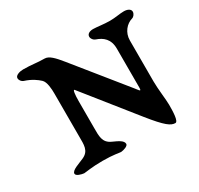

<svg xmlns="http://www.w3.org/2000/svg" viewBox="-107 -584 753 725"><g transform="rotate(-30 269.5 -221.5)"><path d="M415 -344V-174C415.3 -152 406 -171 398 -180L222 -398C197.5 -428.3 179 -448 160 -448C126 -448 108 -453 69 -453C54 -453 34 -447 34 -435C34 -426 40.5 -417.1 50 -414C80.4 -404.1 98.5 -390.5 111 -379C124.2 -366.8 126 -335 126 -315V-129C126 -92 129 -64 95 -49C73 -39 40 -30 40 -15C40 -5 62 1 73 2C80 2 109 -4 156 -4C204 -4 227 2 234 2C245 1 266 -5 266 -15C266 -30 245 -39 223 -49C189 -64 191 -92 191 -129V-245C191 -272 193.8 -295 199 -289L374 -70C427.1 -3.6 447 10 466 10C479 10 480 -32.4 480 -62C480 -84 473 -134 473 -167V-346C473 -381 496 -406.7 522 -414C529.7 -416.2 537 -426 537 -435C537 -447 523 -453 508 -453C489 -453 470 -448 445 -448C419 -448 390 -453 374 -453C359 -453 347 -447 347 -435C347 -426 354.5 -416.8 363 -414C391.5 -404.5 415 -386 415 -344Z"/></g></svg>

Font: EB Garamond SC 08
Style: Regular
Weight: 400
Version: Version 0.016